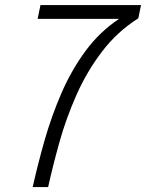

<svg xmlns="http://www.w3.org/2000/svg" viewBox="-20 -758 592 778"><path d="M540.5 -684Q454 -629 392.8 -548.2Q331.5 -467.5 289.8 -373.2Q248 -279 221 -182.5Q194 -86 175 0H112.5Q133 -92.5 161 -190.5Q189 -288.5 229.2 -381.2Q269.5 -474 326.8 -551.8Q384 -629.5 462.5 -681.5H132.5L144 -737.5H551.5Z"/></svg>

Font: Epilogue Light
Style: Italic
Weight: 300
Italic angle: -12°
Designer: Tyler Finck
Foundry: Etcetera Type Co
Version: Version 2.111; ttfautohint (v1.8.3)